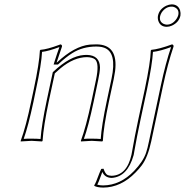

<svg xmlns="http://www.w3.org/2000/svg" viewBox="-20 -641 842 874"><path d="M578.6 63Q579.6 58.6 582 44.4Q592.8 -18.1 609.4 -96.2L639.2 -234.9Q665 -357.9 666.5 -411.1L668.9 -414.1Q703.1 -417 763.2 -439Q771 -437 770 -429.2Q743.7 -352.1 722.2 -251L668.5 2Q652.8 75.7 624.5 112.8Q613.8 127 597.2 144Q530.8 212.4 449.7 212.9Q421.9 212.4 409.2 205.1V202.1Q415.5 193.8 432.6 147Q437 135.3 440.9 127.9L451.2 127Q459.5 151.4 470.7 156.2Q478.5 158.7 488.3 159.2Q557.6 157.2 578.6 63ZM699.2 -569.8Q705.6 -600.1 737.3 -615.2Q749.5 -620.6 761.2 -621.1Q790.5 -621.1 799.8 -593.8Q803.2 -581.5 801.3 -569.8Q794.9 -539.6 762.7 -524.4Q750.5 -519 739.3 -519Q710 -519 700.7 -545.9Q696.8 -558.1 699.2 -569.8ZM476.1 -180.2Q451.2 -63 448.2 0L445.3 2.9Q443.4 2.9 397.9 0L348.6 2.9L348.1 0Q371.1 -61.5 396.5 -180.2L417 -277.8Q433.1 -353.5 412.1 -371.1Q399.4 -380.4 376 -380.9Q316.9 -380.9 255.4 -330.1Q242.7 -319.3 229.5 -307.1L202.1 -180.2Q178.2 -66.9 173.8 0L171.4 2.9Q169.4 2.9 124 0L74.2 2.9V0Q98.1 -64.5 122.1 -180.2L133.8 -234.9Q159.2 -355 161.6 -411.1L164.1 -414.1Q195.8 -416.5 250 -437Q253.4 -438.5 255.4 -439Q263.2 -437 262.2 -429.2L237.8 -356.9H239.7Q318.8 -431.2 389.2 -438Q402.3 -439 418.5 -439Q519 -439 503.9 -316.9Q501.5 -299.8 497.6 -280.8ZM588.4 64.9Q560.5 164.1 488.3 168.9Q457 168 445.8 141.6Q443.4 147.9 438.5 161.6Q429.2 187.5 422.9 199.7Q435.5 203.1 449.7 203.1Q527.8 202.1 590.3 137.2Q631.8 93.8 645 54.2Q651.9 33.7 658.7 0L712.4 -252.9Q733.9 -354 758.8 -426.8Q709 -408.2 676.3 -404.8Q673.3 -349.6 648.9 -232.9L619.1 -93.8Q602.5 -15.6 591.8 45.9Q589.4 60.5 588.4 64.9ZM709 -567.9Q703.6 -542.5 725.1 -532.2Q729 -530.8 732.4 -529.8Q736.3 -529.3 739.3 -528.8Q766.1 -528.8 784.2 -556.2Q789.6 -564.5 791.5 -572.3Q796.9 -597.7 774.9 -607.9Q771 -609.4 767.6 -610.4Q763.7 -610.8 761.2 -610.8Q734.4 -610.8 715.8 -584Q710.9 -575.7 709 -567.9ZM466.3 -182.1 487.8 -283.2Q513.2 -402.8 454.1 -423.8Q448.2 -425.8 443.8 -426.8Q431.6 -429.2 418.5 -429.2Q356.4 -429.2 308.6 -398.9Q279.3 -380.4 246.6 -349.6L243.7 -347.2H224.1L228 -359.9Q239.7 -397 250.5 -426.8Q201.2 -408.2 171.4 -404.8Q168.5 -347.2 143.6 -232.9L132.3 -177.7Q108.9 -67.9 87.9 -8.8Q104.5 -10.3 124 -9.8Q147.9 -9.8 164.6 -8.3Q169.4 -73.7 192.4 -182.1L220.2 -312L222.7 -314.5Q298.8 -386.2 362.3 -390.6Q369.6 -391.1 376 -391.1Q434.1 -389.2 435.1 -334Q434.6 -312 426.8 -275.9L406.2 -177.7Q382.3 -64.9 361.8 -8.8Q378.9 -10.3 397.9 -9.8Q421.9 -9.8 438.5 -8.3Q442.4 -69.8 466.3 -182.1Z"/></svg>

Font: Linux Biolinum Outline O
Style: Italic
Weight: 400
Italic angle: -12°
Designer: Philipp H. Poll
Foundry: Philipp H. Poll
Version: Version 0.6.2